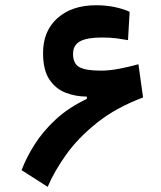

<svg xmlns="http://www.w3.org/2000/svg" viewBox="-20 -723 626 747"><path d="M165.5 3.9 64 -61Q82 -108.9 114 -159.9Q146 -210.9 195.8 -257.3Q245.6 -303.7 317.9 -338.4V-347.2Q274.9 -347.2 235.8 -362.1Q196.8 -377 172.1 -413.8Q147.5 -450.7 147.5 -517.1Q147.5 -602.1 203.4 -652.3Q259.3 -702.6 354.5 -702.6Q392.1 -702.6 425.8 -695.6Q459.5 -688.5 484.4 -677.2L478 -566.9Q460 -570.3 434.6 -573.7Q409.2 -577.1 376.5 -577.1Q318.8 -577.1 291.5 -562.3Q264.2 -547.4 264.2 -513.2Q264.2 -475.6 288.6 -461.9Q313 -448.2 372.6 -448.2Q406.7 -448.2 445.3 -455.8Q483.9 -463.4 518.6 -473.1L536.6 -343.8Q431.2 -304.2 357.7 -245.6Q284.2 -187 237.5 -121.6Q190.9 -56.2 165.5 3.9Z"/></svg>

Font: Cascadia Mono PL SemiBold
Style: Regular
Weight: 600
Monospace: yes
Designer: Aaron Bell
Foundry: Saja Typeworks
Version: Version 2404.023; ttfautohint (v1.8.4)